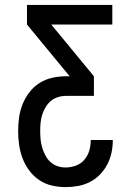

<svg xmlns="http://www.w3.org/2000/svg" viewBox="-20 -540 540 783"><path d="M247 223Q219 223 191 216.5Q163 210 139.5 194Q116 178 99 155Q82 132 72 105.5Q62 79 58 51Q54 23 54 -6Q54 -34 58 -62Q62 -90 72.5 -116Q83 -142 100.5 -164.5Q118 -187 142 -202Q166 -217 194 -223Q222 -229 250 -229H264L90 -440V-520H438V-440H189L363 -229V-149H250Q233 -149 216.5 -144Q200 -139 187.5 -128.5Q175 -118 166 -103Q157 -88 152 -72Q147 -56 145.5 -39.5Q144 -23 144 -6Q144 11 145.5 28Q147 45 152 61.5Q157 78 165 93.5Q173 109 185.5 120.5Q198 132 214 137.5Q230 143 247 143Q269 143 289.5 135.5Q310 128 324 111.5Q338 95 344 74.5Q350 54 350 32V31H440V33Q440 58 434.5 83.5Q429 109 417 131.5Q405 154 387 172.5Q369 191 346 202.5Q323 214 298 218.5Q273 223 247 223Z"/></svg>

Font: Iosevka Custom Medium
Style: Regular
Weight: 500
Monospace: yes
Designer: Belleve Invis
Foundry: Belleve Invis
Version: Version 32.5.0; ttfautohint (v1.8.4)